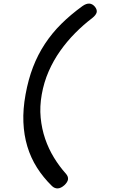

<svg xmlns="http://www.w3.org/2000/svg" viewBox="-20 -875 640 1067"><path d="M346 90Q360 106 358 121.5Q356 137 338 154Q319 171 301.5 172Q284 173 269 159Q220 111 185.5 56.5Q151 2 132 -61Q113 -124 110 -196Q107 -268 122 -350Q137 -433 163.5 -502Q190 -571 229.5 -631Q269 -691 321 -742.5Q373 -794 438 -841Q459 -856 476.5 -855Q494 -854 508 -837Q521 -820 517 -805.5Q513 -791 493 -775Q443 -737 397.5 -691Q352 -645 314.5 -592Q277 -539 250.5 -478.5Q224 -418 212 -350Q200 -283 206 -221Q212 -159 231 -103.5Q250 -48 280 1Q310 50 346 90Z"/></svg>

Font: Maple Mono
Style: Italic
Weight: 400
Italic angle: -10°
Monospace: yes
Designer: subframe7536
Version: Version 7.300